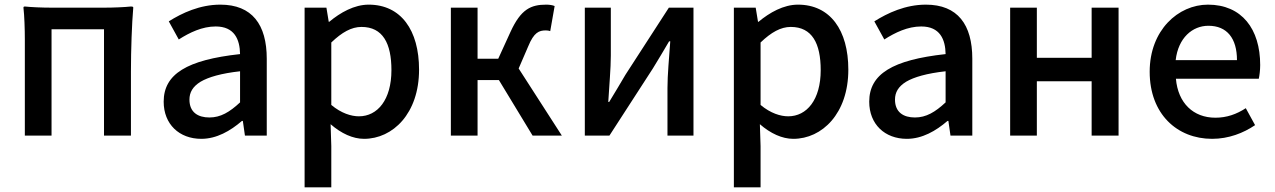

<svg xmlns="http://www.w3.org/2000/svg" viewBox="-20 -584 5490 827"><path d="M87 -275V0H202V-458H428V0H544V-276C544 -369 548 -483 554 -551C554 -553 554 -556 544 -556C516 -553 468 -551 430 -551H315H201C163 -551 115 -553 87 -556C85 -556 81 -556 81 -551C85 -517 87 -459 87 -413V-275Z M1129 -248V-331C1129 -478 1066 -564 929 -564C841 -564 764 -528 707 -492L750 -414C797 -444 851 -470 909 -470C990 -470 1013 -414 1014 -351C785 -326 685 -265 685 -146C685 -49 752 14 847 14C913 14 972 -20 1022 -63H1026L1035 0H1129V-165ZM844 -232C878 -252 933 -268 1014 -277V-210V-143C969 -101 930 -78 882 -78C833 -78 796 -100 796 -155C796 -186 810 -211 844 -232Z M1292 -164V223H1349H1407V45L1404 -49C1450 -9 1500 14 1548 14C1672 14 1785 -95 1785 -284C1785 -454 1707 -564 1568 -564C1506 -564 1446 -530 1398 -490H1396L1386 -551H1292ZM1407 -333V-401C1453 -445 1494 -468 1537 -468C1629 -468 1666 -397 1666 -282C1666 -154 1606 -83 1526 -83C1493 -83 1450 -96 1407 -132V-266Z M1922 -275V0H2037V-239H2129L2274 0H2337H2400L2214 -289L2255 -384C2280 -445 2302 -453 2331 -453C2339 -453 2344 -452 2350 -450L2369 -558C2360 -562 2346 -564 2333 -564C2267 -564 2224 -545 2179 -447L2126 -331H2037V-551H1922Z M2967 -275V-551H2861L2674 -262C2655 -229 2624 -178 2604 -145H2600C2604 -215 2611 -288 2611 -345V-551H2499V0H2605L2792 -289C2812 -321 2842 -372 2862 -406H2867C2862 -335 2855 -262 2855 -205V0H2911H2967Z M3141 -164V223H3198H3256V45L3253 -49C3299 -9 3349 14 3397 14C3521 14 3634 -95 3634 -284C3634 -454 3556 -564 3417 -564C3355 -564 3295 -530 3247 -490H3245L3235 -551H3141ZM3256 -333V-401C3302 -445 3343 -468 3386 -468C3478 -468 3515 -397 3515 -282C3515 -154 3455 -83 3375 -83C3342 -83 3299 -96 3256 -132V-266Z M4168 -248V-331C4168 -478 4105 -564 3968 -564C3880 -564 3803 -528 3746 -492L3789 -414C3836 -444 3890 -470 3948 -470C4029 -470 4052 -414 4053 -351C3824 -326 3724 -265 3724 -146C3724 -49 3791 14 3886 14C3952 14 4011 -20 4061 -63H4065L4074 0H4168V-165ZM3883 -232C3917 -252 3972 -268 4053 -277V-210V-143C4008 -101 3969 -78 3921 -78C3872 -78 3835 -100 3835 -155C3835 -186 3849 -211 3883 -232Z M4798 -275V-551H4682V-335H4446V-551H4331V0H4446V-234H4564H4682V0H4798Z M5312 -245H5402C5405 -259 5408 -281 5408 -304C5408 -459 5329 -564 5183 -564C5055 -564 4932 -454 4932 -275C4932 -93 5050 14 5201 14C5272 14 5336 -11 5386 -45L5346 -118C5306 -92 5264 -77 5215 -77C5120 -77 5054 -140 5045 -245H5223ZM5110 -325H5044C5055 -421 5116 -473 5185 -473C5265 -473 5308 -419 5308 -325H5176Z"/></svg>

Font: GenSekiGothic2 TW M
Style: Regular
Weight: 500
Version: Version 2.100;PS 2.1;hotconv 16.6.51;makeotf.lib2.5.65220 DE